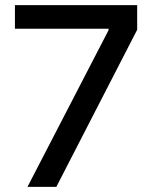

<svg xmlns="http://www.w3.org/2000/svg" viewBox="-20 -727 600 747"><path d="M402.3 -609.4V-615.2H38.1V-707H513.7V-611.3L199.2 0H86.9Z"/></svg>

Font: Pretendard Medium
Style: Regular
Weight: 500
Designer: Base glyphs from Inter by Rasmus Andersson; Hangeul glyphs from Noto Sans CJK(Source Han Sans) by Jang Soo-young and Kan
Foundry: Kil Hyung-jin
Version: Version 1.309